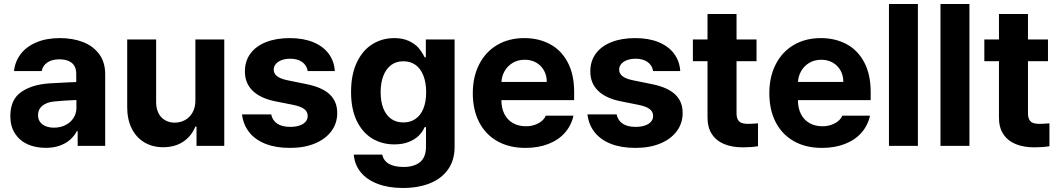

<svg xmlns="http://www.w3.org/2000/svg" viewBox="-20 -727 5278 957"><path d="M298.9 -225.3 252.1 -221.4Q213.5 -218 191.6 -200.2Q169.6 -182.4 169.6 -152.6Q169.6 -133 179.7 -119.1Q189.7 -105.2 207.9 -98Q226.1 -90.7 248.9 -90.7Q281.5 -90.7 307 -103.8Q332.5 -116.9 346.7 -139.5Q361 -162.1 361 -189.6L359.9 -360.7Q359.9 -383.3 350.3 -399.2Q340.7 -415.1 321.6 -423.2Q302.5 -431.3 275.7 -431.3Q239.5 -431.3 216.4 -415.9Q193.4 -400.5 187.5 -372.7H49.9Q54.6 -419.5 82.7 -456.9Q110.8 -494.3 160.9 -515.7Q210.9 -537.1 279.1 -537.1Q341 -537.1 391.6 -518.2Q442.1 -499.3 473.2 -458.9Q504.3 -418.5 504.3 -357.3V0H367.1V-73.4H363.2Q350.1 -48.4 328.7 -30Q307.3 -11.5 277.1 -0.8Q246.8 9.9 207.7 9.9Q156.4 9.9 116.8 -8.2Q77.1 -26.4 54.3 -62.1Q31.5 -97.8 31.5 -148.2Q31.5 -231.2 86.2 -268.7Q140.9 -306.3 228.5 -311.6Q243.2 -313.1 318.9 -316.4L366.9 -318.3L367.8 -229Q348 -228.4 298.9 -225.3Z M953.9 -530.3H1097.8V0H959.5V-95.9H953.6Q934.8 -48.5 893.3 -20.8Q851.8 6.8 793.1 6.8Q740.1 6.8 699.6 -17.3Q659.1 -41.4 636.5 -86.6Q614 -131.8 614 -192.8V-530.3H758.2V-218Q758.2 -187 769.6 -163.9Q780.9 -140.8 802 -128.3Q823.1 -115.7 850.8 -115.7Q878.6 -115.7 902.1 -128.5Q925.6 -141.3 939.8 -166.5Q953.9 -191.8 953.9 -226.1Z M1426.9 -434.3Q1403.5 -434.3 1384.7 -427.7Q1366 -421 1355.2 -408.5Q1344.4 -396 1344.4 -380.2Q1343.9 -361.6 1360.2 -348Q1376.6 -334.4 1412.6 -327L1508.3 -307.5Q1585.6 -292 1623.3 -256.6Q1660.9 -221.2 1660.9 -163.9Q1660.9 -112.5 1631.5 -73Q1602.1 -33.6 1549.2 -11.7Q1496.2 10.2 1425.8 10.2Q1355.2 10.2 1303.7 -9.9Q1252.1 -30.1 1222.4 -67.6Q1192.6 -105.2 1186.3 -156.9H1331.7Q1337.9 -126.6 1362 -110.6Q1386.2 -94.6 1426.1 -94.6Q1452.1 -94.6 1471.9 -101Q1491.8 -107.5 1502.8 -119.9Q1513.7 -132.4 1513.7 -149.1Q1513.7 -170.2 1496.3 -183.5Q1478.9 -196.7 1441.8 -204.2L1353.9 -221.7Q1278 -236.6 1239.1 -274.9Q1200.2 -313.2 1200.7 -371.5Q1200.7 -422.5 1228.1 -459.8Q1255.5 -497.1 1306 -517.1Q1356.5 -537.1 1424.7 -537.1Q1491.1 -537.1 1540.4 -517.1Q1589.7 -497.1 1617.7 -460Q1645.7 -422.8 1648.9 -372.7H1513.8Q1508.9 -401.8 1485.9 -418Q1462.9 -434.3 1426.9 -434.3Z M1743.2 43.5H1885.3Q1891.9 74.7 1919.2 90Q1946.6 105.2 1991.1 105.2Q2044.2 105.2 2073.8 80.9Q2103.3 56.5 2103.3 3.7V-93.8H2097Q2085.5 -68.7 2066.6 -50.1Q2047.6 -31.5 2017 -19.4Q1986.3 -7.3 1945.5 -7.3Q1884.3 -7.3 1835.5 -36.5Q1786.8 -65.8 1758.3 -124.4Q1729.8 -183.1 1729.8 -268.6Q1729.8 -355.3 1758.6 -415.9Q1787.4 -476.5 1836.2 -506.8Q1885 -537.1 1945.3 -537.1Q1987.2 -537.1 2017.4 -523.1Q2047.6 -509 2064.9 -489.6Q2082.2 -470.1 2096.7 -441.3H2102.5V-530.3H2245.9V5.8Q2245.9 71.2 2213.3 117.4Q2180.8 163.5 2122.6 186.8Q2064.5 210 1987.7 210Q1916.5 210 1862.5 189.4Q1808.5 168.9 1778 131.4Q1747.6 94 1743.2 43.5ZM2104.1 -267.3Q2104.1 -314.4 2090.7 -349.3Q2077.3 -384.2 2051.9 -402.9Q2026.5 -421.6 1990.3 -421.6Q1954.2 -421.6 1928.9 -402.3Q1903.6 -382.9 1890.4 -348.1Q1877.2 -313.2 1877.2 -267.3Q1877.2 -221.1 1890.4 -187.4Q1903.6 -153.7 1928.9 -135.2Q1954.2 -116.7 1990.3 -116.7Q2026 -116.7 2051.6 -134.8Q2077.3 -152.8 2090.7 -186.6Q2104.1 -220.3 2104.1 -267.3Z M2336.6 -262.4Q2336.6 -344 2368.5 -406.4Q2400.4 -468.9 2458.5 -503Q2516.6 -537.1 2593.4 -537.1Q2665 -537.1 2721.2 -507.1Q2777.3 -477.2 2809.6 -416.5Q2841.8 -355.8 2841.8 -268.6V-227.9H2395.7V-318.5H2705.4Q2705.4 -350.8 2691.4 -375.7Q2677.5 -400.7 2652.5 -415Q2627.5 -429.2 2595.6 -429.2Q2562 -429.2 2535.7 -413.7Q2509.4 -398.2 2494.5 -371.5Q2479.7 -344.8 2479.1 -313V-228.1Q2479.1 -188.3 2494.1 -158.7Q2509.1 -129.1 2536.8 -113.4Q2564.5 -97.7 2601.2 -97.7Q2625.4 -97.7 2645.4 -104.7Q2665.4 -111.6 2679.4 -123.1Q2693.5 -134.6 2700.5 -150.6H2838.4Q2827.9 -102.2 2796.1 -65.9Q2764.4 -29.5 2713.8 -9.7Q2663.2 10.2 2599 10.2Q2518.8 10.2 2459.6 -22.9Q2400.4 -56.1 2368.5 -117.6Q2336.6 -179.1 2336.6 -262.4Z M3148.5 -434.3Q3125.2 -434.3 3106.4 -427.7Q3087.7 -421 3076.9 -408.5Q3066.1 -396 3066.1 -380.2Q3065.5 -361.6 3081.9 -348Q3098.3 -334.4 3134.2 -327L3229.9 -307.5Q3307.3 -292 3344.9 -256.6Q3382.6 -221.2 3382.6 -163.9Q3382.6 -112.5 3353.2 -73Q3323.8 -33.6 3270.9 -11.7Q3217.9 10.2 3147.5 10.2Q3076.9 10.2 3025.3 -9.9Q2973.8 -30.1 2944.1 -67.6Q2914.3 -105.2 2908 -156.9H3053.4Q3059.6 -126.6 3083.7 -110.6Q3107.9 -94.6 3147.8 -94.6Q3173.8 -94.6 3193.6 -101Q3213.4 -107.5 3224.4 -119.9Q3235.4 -132.4 3235.4 -149.1Q3235.4 -170.2 3218 -183.5Q3200.6 -196.7 3163.4 -204.2L3075.6 -221.7Q2999.6 -236.6 2960.8 -274.9Q2921.9 -313.2 2922.4 -371.5Q2922.4 -422.5 2949.8 -459.8Q2977.2 -497.1 3027.7 -517.1Q3078.2 -537.1 3146.3 -537.1Q3212.8 -537.1 3262.1 -517.1Q3311.4 -497.1 3339.4 -460Q3367.4 -422.8 3370.6 -372.7H3235.5Q3230.6 -401.8 3207.6 -418Q3184.6 -434.3 3148.5 -434.3Z M3750.9 -421.8H3433.6V-530.3H3750.9ZM3651.2 -657.2V-162.8Q3651.2 -142.8 3657.4 -131.2Q3663.7 -119.7 3674.6 -115Q3685.6 -110.3 3701.7 -109.7Q3722.3 -109.2 3758.2 -112.2V1.8Q3725.6 7.4 3682.4 7.4Q3628.7 7.4 3589.2 -9.1Q3549.6 -25.5 3527.8 -59.3Q3506 -93 3506.5 -143V-657.2Z M3814.6 -262.4Q3814.6 -344 3846.5 -406.4Q3878.5 -468.9 3936.5 -503Q3994.6 -537.1 4071.4 -537.1Q4143 -537.1 4199.2 -507.1Q4255.4 -477.2 4287.6 -416.5Q4319.8 -355.8 4319.8 -268.6V-227.9H3873.7V-318.5H4183.5Q4183.5 -350.8 4169.5 -375.7Q4155.5 -400.7 4130.5 -415Q4105.5 -429.2 4073.6 -429.2Q4040 -429.2 4013.7 -413.7Q3987.4 -398.2 3972.6 -371.5Q3957.7 -344.8 3957.2 -313V-228.1Q3957.2 -188.3 3972.1 -158.7Q3987.1 -129.1 4014.8 -113.4Q4042.6 -97.7 4079.2 -97.7Q4103.4 -97.7 4123.4 -104.7Q4143.4 -111.6 4157.4 -123.1Q4171.5 -134.6 4178.5 -150.6H4316.4Q4305.9 -102.2 4274.2 -65.9Q4242.4 -29.5 4191.8 -9.7Q4141.2 10.2 4077 10.2Q3996.8 10.2 3937.6 -22.9Q3878.5 -56.1 3846.5 -117.6Q3814.6 -179.1 3814.6 -262.4Z M4555.1 0H4410.9V-707H4555.1Z M4812 0H4667.7V-707H4812Z M5203.5 -421.8H4886.3V-530.3H5203.5ZM5103.8 -657.2V-162.8Q5103.8 -142.8 5110.1 -131.2Q5116.3 -119.7 5127.3 -115Q5138.3 -110.3 5154.4 -109.7Q5174.9 -109.2 5210.8 -112.2V1.8Q5178.2 7.4 5135.1 7.4Q5081.4 7.4 5041.8 -9.1Q5002.3 -25.5 4980.4 -59.3Q4958.6 -93 4959.2 -143V-657.2Z"/></svg>

Font: WEMIX Pretendard Variable
Style: Regular
Weight: 400
Designer: Base glyphs from Inter by Rasmus Andersson; Hangeul glyphs from Noto Sans CJK(Source Han Sans) by Jang Soo-young and Kan
Foundry: Kil Hyung-jin
Version: Version 1.000;Glyphs 3.2 (3208)